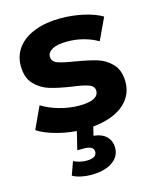

<svg xmlns="http://www.w3.org/2000/svg" viewBox="-116 -626 763 938"><g transform="rotate(-15 265.5 -157.0)"><path d="M20 -50 72 -162Q108 -139 159 -124.5Q210 -110 259 -110Q358 -110 358 -159Q358 -182 331 -192Q304 -202 248 -209Q182 -219 139 -232Q96 -245 64.5 -278Q33 -311 33 -372Q33 -423 62.5 -462.5Q92 -502 148.5 -524Q205 -546 282 -546Q339 -546 395.5 -533.5Q452 -521 489 -499L437 -388Q366 -428 282 -428Q232 -428 207 -414Q182 -400 182 -378Q182 -353 209 -343Q236 -333 295 -324Q361 -313 403 -300.5Q445 -288 476 -255Q507 -222 507 -163Q507 -113 477 -74Q447 -35 389.5 -13.5Q332 8 253 8Q186 8 122 -8.5Q58 -25 20 -50ZM135 211 159 144Q191 159 224 159Q276 159 276 127Q276 98 227 98H193L219 -8H302L288 50Q332 55 353.5 77.5Q375 100 375 133Q375 179 335 205.5Q295 232 228 232Q202 232 177 226.5Q152 221 135 211Z"/></g></svg>

Font: Idrija
Style: Bold
Weight: 700
Designer: Julieta Ulanovsky
Foundry: Julieta Ulanovsky
Version: Version 7.200